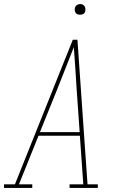

<svg xmlns="http://www.w3.org/2000/svg" viewBox="-57 -932 577 952"><path d="M-37 0V-18H17L304 -735H327L361 -245L377 -18H428V0H288V-18H356L339 -259H134L37 -18H103V0ZM141 -277H338L323 -490Q320 -542 316.5 -594Q313 -646 309 -698Q289 -646 268 -594Q247 -542 227 -490ZM340 -859Q334 -859 328 -861Q322 -863 318.5 -868Q315 -873 314 -879Q313 -885 314 -891Q315 -896 317.5 -900Q320 -904 323.5 -906.5Q327 -909 331.5 -910.5Q336 -912 340 -912Q347 -912 352.5 -909.5Q358 -907 361.5 -902Q365 -897 366 -891Q367 -885 366 -879Q366 -874 363.5 -870Q361 -866 357 -863.5Q353 -861 349 -860Q345 -859 340 -859Z"/></svg>

Font: Iosevka Slab Thin
Style: Italic
Weight: 100
Italic angle: -9°
Monospace: yes
Designer: Belleve Invis
Foundry: Belleve Invis
Version: Version 11.1.1; ttfautohint (v1.8.3)